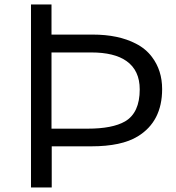

<svg xmlns="http://www.w3.org/2000/svg" viewBox="-20 -805 780 850"><path d="M208 -651.9H390.1Q504.4 -651.9 581.5 -611.8Q625.5 -589.4 652.8 -552.7Q697.8 -493.2 697.8 -410.6Q697.8 -267.1 589.8 -201.2Q518.1 -157.2 383.8 -157.2H209V24.9H117.2V-785.2H208ZM208 -235.4H368.2Q478 -235.4 533.7 -267.6Q598.6 -305.7 598.6 -409.2Q598.6 -493.2 540 -534.7Q486.3 -572.8 383.8 -572.8H208Z"/></svg>

Font: FORM UDPGothic
Style: Regular
Weight: 400
Foundry: Pronama LLC
Version: Version 1.05101